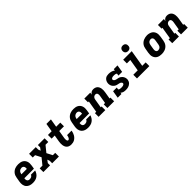

<svg xmlns="http://www.w3.org/2000/svg" viewBox="487 -2594 4425 4425"><g transform="rotate(-45 2700.0 -381.0)"><path d="M261 8Q237 8 213 5Q189 2 167 -5.5Q145 -13 125.5 -26Q106 -39 91.5 -56Q77 -73 68 -94.5Q59 -116 55 -139Q51 -162 52 -186.5Q53 -211 57 -235L76 -345Q80 -373 90 -399.5Q100 -426 117.5 -449.5Q135 -473 159 -491Q183 -509 209.5 -519.5Q236 -530 264 -534Q292 -538 319 -538Q351 -538 382 -532Q413 -526 439.5 -511.5Q466 -497 485 -473Q504 -449 513.5 -420Q523 -391 523 -359Q523 -327 518 -295L504 -209H191Q188 -190 189.5 -171Q191 -152 199.5 -136Q208 -120 225 -112Q242 -104 261 -104Q275 -104 290 -106.5Q305 -109 318.5 -115.5Q332 -122 342.5 -134Q353 -146 357 -160H494Q484 -123 462 -89.5Q440 -56 407 -33Q374 -10 336 -1Q298 8 261 8ZM209 -321H385Q387 -340 386 -359Q385 -378 376.5 -393.5Q368 -409 352 -417.5Q336 -426 316 -426Q297 -426 278 -419Q259 -412 244 -398Q229 -384 221 -365Q213 -346 210 -327Z M603 0V-120H692L815 -271L743 -410H667V-530H885V-450L907 -392L954 -457V-530H1173V-410H1083L960 -259L1032 -120H1109V0H890V-80L869 -138L821 -73V0Z M1509 8Q1479 8 1450.5 -0.5Q1422 -9 1401 -28Q1380 -47 1368.5 -73Q1357 -99 1352.5 -128.5Q1348 -158 1349.5 -188Q1351 -218 1356 -249L1383 -410H1282V-530H1403L1437 -735H1584L1550 -530H1684V-410H1530L1500 -229Q1498 -218 1496.5 -206.5Q1495 -195 1495 -183.5Q1495 -172 1495.5 -160.5Q1496 -149 1499 -138.5Q1502 -128 1509.5 -120Q1517 -112 1529 -112Q1539 -112 1548 -118Q1557 -124 1563 -133Q1569 -142 1573.5 -151.5Q1578 -161 1581 -171Q1584 -181 1586.5 -191Q1589 -201 1591 -211Q1591 -212 1591 -213.5Q1591 -215 1592 -216H1737Q1737 -214 1736.5 -211Q1736 -208 1736 -205Q1731 -178 1722 -151.5Q1713 -125 1698.5 -100Q1684 -75 1663 -53.5Q1642 -32 1616.5 -17.5Q1591 -3 1563.5 2.5Q1536 8 1509 8Z M2061 8Q2037 8 2013 5Q1989 2 1967 -5.5Q1945 -13 1925.5 -26Q1906 -39 1891.5 -56Q1877 -73 1868 -94.5Q1859 -116 1855 -139Q1851 -162 1852 -186.5Q1853 -211 1857 -235L1876 -345Q1880 -373 1890 -399.5Q1900 -426 1917.5 -449.5Q1935 -473 1959 -491Q1983 -509 2009.5 -519.5Q2036 -530 2064 -534Q2092 -538 2119 -538Q2151 -538 2182 -532Q2213 -526 2239.5 -511.5Q2266 -497 2285 -473Q2304 -449 2313.5 -420Q2323 -391 2323 -359Q2323 -327 2318 -295L2304 -209H1991Q1988 -190 1989.5 -171Q1991 -152 1999.5 -136Q2008 -120 2025 -112Q2042 -104 2061 -104Q2075 -104 2090 -106.5Q2105 -109 2118.5 -115.5Q2132 -122 2142.5 -134Q2153 -146 2157 -160H2294Q2284 -123 2262 -89.5Q2240 -56 2207 -33Q2174 -10 2136 -1Q2098 8 2061 8ZM2009 -321H2185Q2187 -340 2186 -359Q2185 -378 2176.5 -393.5Q2168 -409 2152 -417.5Q2136 -426 2116 -426Q2097 -426 2078 -419Q2059 -412 2044 -398Q2029 -384 2021 -365Q2013 -346 2010 -327Z M2403 0V-120H2446L2494 -410H2467V-530H2661L2652 -474Q2662 -489 2674 -501.5Q2686 -514 2701 -523Q2716 -532 2732.5 -535Q2749 -538 2765 -538Q2794 -538 2820.5 -529Q2847 -520 2866.5 -502Q2886 -484 2897 -459.5Q2908 -435 2912.5 -408Q2917 -381 2915.5 -352Q2914 -323 2910 -295L2881 -120H2909V0H2690V-120H2734L2766 -314Q2768 -326 2769 -337.5Q2770 -349 2769 -360.5Q2768 -372 2765 -382.5Q2762 -393 2755 -401.5Q2748 -410 2737.5 -414Q2727 -418 2715 -418Q2700 -418 2685 -413Q2670 -408 2658 -397Q2646 -386 2639.5 -371.5Q2633 -357 2630 -342L2593 -120H2621V0Z M3285 8Q3267 8 3248.5 6Q3230 4 3212.5 -1Q3195 -6 3179.5 -15Q3164 -24 3153 -36L3147 0H3026L3056 -181H3177L3169 -136Q3168 -128 3174 -122Q3180 -116 3187.5 -113Q3195 -110 3203.5 -108.5Q3212 -107 3220.5 -106Q3229 -105 3237.5 -104.5Q3246 -104 3254 -104Q3267 -104 3280.5 -105Q3294 -106 3307.5 -110Q3321 -114 3333 -123Q3345 -132 3348 -146Q3350 -160 3342 -173Q3334 -186 3322 -193.5Q3310 -201 3295.5 -205Q3281 -209 3267 -212Q3253 -215 3238.5 -218Q3224 -221 3210.5 -225.5Q3197 -230 3184.5 -237Q3172 -244 3161 -253Q3150 -262 3140.5 -272.5Q3131 -283 3123.5 -295Q3116 -307 3111 -320.5Q3106 -334 3103 -348.5Q3100 -363 3099.5 -378Q3099 -393 3102 -408Q3106 -436 3119.5 -461.5Q3133 -487 3155.5 -506Q3178 -525 3206 -531.5Q3234 -538 3261 -538Q3283 -538 3305.5 -535.5Q3328 -533 3348.5 -527Q3369 -521 3388 -511.5Q3407 -502 3421 -487L3428 -530H3549L3519 -349H3398L3406 -394Q3407 -402 3401 -408Q3395 -414 3387.5 -417Q3380 -420 3372 -421.5Q3364 -423 3355.5 -424Q3347 -425 3338.5 -425.5Q3330 -426 3322 -426Q3309 -426 3296.5 -425Q3284 -424 3272 -420Q3260 -416 3249 -407Q3238 -398 3236 -386Q3233 -371 3241 -358.5Q3249 -346 3260.5 -338Q3272 -330 3286 -325.5Q3300 -321 3314.5 -318Q3329 -315 3343.5 -312.5Q3358 -310 3371.5 -305.5Q3385 -301 3397.5 -294Q3410 -287 3421 -278Q3432 -269 3441.5 -259Q3451 -249 3458.5 -237Q3466 -225 3471.5 -212Q3477 -199 3480 -184.5Q3483 -170 3483.5 -155Q3484 -140 3482 -125Q3478 -104 3468.5 -84Q3459 -64 3443.5 -48Q3428 -32 3408.5 -20.5Q3389 -9 3368.5 -3Q3348 3 3327 5.5Q3306 8 3285 8Z M3654 0V-120H3798L3846 -410H3734V-530H4013L3945 -120H4057V0ZM3956 -590Q3935 -590 3915 -597.5Q3895 -605 3883 -621.5Q3871 -638 3867.5 -659Q3864 -680 3868 -702Q3870 -717 3878 -730.5Q3886 -744 3898.5 -753.5Q3911 -763 3926.5 -766.5Q3942 -770 3956 -770Q3978 -770 3997.5 -762.5Q4017 -755 4029.5 -738.5Q4042 -722 4045 -701Q4048 -680 4045 -658Q4042 -643 4034.5 -629.5Q4027 -616 4014 -606.5Q4001 -597 3986 -593.5Q3971 -590 3956 -590Z M4456 8Q4424 8 4393 2Q4362 -4 4335.5 -18.5Q4309 -33 4290 -57Q4271 -81 4261.5 -110Q4252 -139 4252 -171Q4252 -203 4257 -235L4276 -345Q4280 -373 4290 -399.5Q4300 -426 4317.5 -449.5Q4335 -473 4359 -491Q4383 -509 4410 -519.5Q4437 -530 4464.5 -535.5Q4492 -541 4520 -541Q4552 -541 4582.5 -533.5Q4613 -526 4639.5 -511.5Q4666 -497 4685 -473Q4704 -449 4713.5 -420Q4723 -391 4723 -359Q4723 -327 4718 -295L4700 -185Q4695 -157 4685 -130.5Q4675 -104 4657.5 -80.5Q4640 -57 4616 -39Q4592 -21 4565.5 -10.5Q4539 0 4511 4Q4483 8 4456 8ZM4459 -112Q4477 -112 4494.5 -118.5Q4512 -125 4525.5 -138.5Q4539 -152 4546 -169.5Q4553 -187 4556 -204L4574 -314Q4577 -333 4577 -351Q4577 -369 4570 -385Q4563 -401 4548 -409.5Q4533 -418 4514 -418Q4497 -418 4479.5 -411Q4462 -404 4449 -390.5Q4436 -377 4429 -360Q4422 -343 4419 -326L4401 -216Q4399 -204 4398.5 -191.5Q4398 -179 4399.5 -167.5Q4401 -156 4405 -145.5Q4409 -135 4417 -127Q4425 -119 4436 -115.5Q4447 -112 4459 -112Z M4803 0V-120H4846L4894 -410H4867V-530H5061L5052 -474Q5062 -489 5074 -501.5Q5086 -514 5101 -523Q5116 -532 5132.5 -535Q5149 -538 5165 -538Q5194 -538 5220.5 -529Q5247 -520 5266.5 -502Q5286 -484 5297 -459.5Q5308 -435 5312.5 -408Q5317 -381 5315.5 -352Q5314 -323 5310 -295L5281 -120H5309V0H5090V-120H5134L5166 -314Q5168 -326 5169 -337.5Q5170 -349 5169 -360.5Q5168 -372 5165 -382.5Q5162 -393 5155 -401.5Q5148 -410 5137.5 -414Q5127 -418 5115 -418Q5100 -418 5085 -413Q5070 -408 5058 -397Q5046 -386 5039.5 -371.5Q5033 -357 5030 -342L4993 -120H5021V0Z"/></g></svg>

Font: Iosevka Slab HvExObl
Style: Regular
Weight: 900
Width: 7
Italic angle: -9°
Monospace: yes
Designer: Belleve Invis
Foundry: Belleve Invis
Version: Version 11.1.1; ttfautohint (v1.8.3)